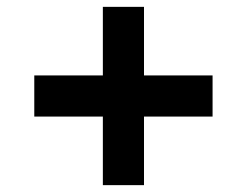

<svg xmlns="http://www.w3.org/2000/svg" viewBox="-20 -580 720 560"><path d="M280 -360V-560H400V-360H600V-240H400V-40H280V-240H80V-360Z"/></svg>

Font: Goli Bold
Style: Regular
Weight: 700
Designer: jaikishan Patel
Foundry: MagicType
Version: Version 1.000